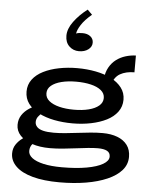

<svg xmlns="http://www.w3.org/2000/svg" viewBox="-67 -899 915 1174"><g transform="rotate(5 391.0 -311.5)"><path d="M343 222Q246 222 178 203.5Q110 185 74.5 150.5Q39 116 39 71Q39 40 54.5 16.5Q70 -7 93.5 -24Q117 -41 140 -51L193 -24Q175 -16 158.5 2.5Q142 21 142 47Q142 71 166 89.5Q190 108 236.5 118.5Q283 129 350 129Q437 129 501 117.5Q565 106 600 85.5Q635 65 635 39Q635 15 615.5 4.5Q596 -6 559 -6Q533 -6 498.5 -2.5Q464 1 425 6Q386 11 345.5 15Q305 19 266 19Q203 19 156 3Q109 -13 83 -41Q57 -69 57 -106Q57 -140 74 -166Q91 -192 120 -210.5Q149 -229 184 -241L233 -208Q218 -202 202.5 -191Q187 -180 176.5 -165.5Q166 -151 166 -133Q166 -116 178 -103Q190 -90 215.5 -83.5Q241 -77 281 -77Q313 -77 351 -80.5Q389 -84 428.5 -89Q468 -94 506.5 -97.5Q545 -101 580 -101Q632 -101 671 -86Q710 -71 731.5 -42Q753 -13 753 30Q753 77 722 112.5Q691 148 635 172.5Q579 197 504.5 209.5Q430 222 343 222ZM391 -144Q331 -144 277.5 -154.5Q224 -165 182.5 -186.5Q141 -208 117.5 -239.5Q94 -271 94 -314Q94 -356 118 -388Q142 -420 184 -441Q226 -462 279.5 -472.5Q333 -483 391 -483Q451 -483 505 -472.5Q559 -462 600 -441Q641 -420 665 -388.5Q689 -357 689 -315Q689 -273 665 -240.5Q641 -208 599.5 -187Q558 -166 504 -155Q450 -144 391 -144ZM392 -228Q443 -228 482.5 -238Q522 -248 545 -267.5Q568 -287 568 -315Q568 -343 545 -362Q522 -381 482 -390.5Q442 -400 392 -400Q341 -400 301.5 -390Q262 -380 239 -361Q216 -342 216 -314Q216 -286 239 -267Q262 -248 301.5 -238Q341 -228 392 -228ZM602 -392 558 -431Q562 -473 579 -503Q596 -533 621.5 -552Q647 -571 678 -580.5Q709 -590 741 -591V-488Q689 -488 653 -467.5Q617 -447 602 -392ZM307 -675Q307 -717 340 -762Q373 -807 423 -845L452 -816Q409 -780 388 -747Q367 -714 365 -693Q373 -697 383.5 -698Q394 -699 405 -699Q434 -699 452.5 -684.5Q471 -670 471 -646Q471 -621 448.5 -604Q426 -587 391 -587Q356 -587 331.5 -610.5Q307 -634 307 -675Z"/></g></svg>

Font: BioRhyme SemiExpanded SemiBold
Style: Regular
Weight: 600
Width: 6
Designer: Aoife Mooney
Foundry: Aoife Mooney Type
Version: Version 1.600;gftools[0.9.33]